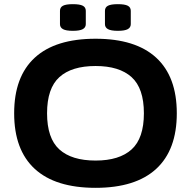

<svg xmlns="http://www.w3.org/2000/svg" viewBox="-20 -894 917 922"><path d="M439 8Q246 8 147 -83Q48 -174 48 -350Q48 -526 147 -617Q246 -708 439 -708Q631 -708 730 -617Q829 -526 829 -350Q829 -174 730 -83Q631 8 439 8ZM439 -123Q553 -123 612 -176.5Q671 -230 671 -350Q671 -470 612 -523.5Q553 -577 439 -577Q324 -577 265 -523.5Q206 -470 206 -350Q206 -230 265 -176.5Q324 -123 439 -123ZM546 -746Q513 -746 498.5 -754Q484 -762 484 -778V-842Q484 -859 498.5 -866.5Q513 -874 546 -874Q579 -874 593.5 -866.5Q608 -859 608 -842V-778Q608 -762 593.5 -754Q579 -746 546 -746ZM330 -746Q297 -746 282.5 -754Q268 -762 268 -778V-842Q268 -859 282.5 -866.5Q297 -874 330 -874Q363 -874 377.5 -866.5Q392 -859 392 -842V-778Q392 -762 377.5 -754Q363 -746 330 -746Z"/></svg>

Font: Asap Expanded
Style: Bold
Weight: 700
Width: 7
Designer: Pablo Cosgaya
Foundry: Omnibus-Type
Version: Version 3.001; ttfautohint (v1.8.4.7-5d5b)